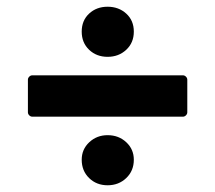

<svg xmlns="http://www.w3.org/2000/svg" viewBox="-20 -611 640 571"><path d="M223 -517Q223 -550 245 -570.5Q267 -591 300 -591Q333 -591 355.5 -570.5Q378 -550 378 -517Q378 -484 355.5 -463Q333 -442 300 -442Q267 -442 245 -463Q223 -484 223 -517ZM76 -264Q71 -264 67 -268Q63 -272 63 -277V-374Q63 -379 67 -383Q71 -387 76 -387H524Q529 -387 533 -383Q537 -379 537 -374V-277Q537 -272 533 -268Q529 -264 524 -264ZM223 -136Q223 -167 245.5 -188Q268 -209 300 -209Q333 -209 355.5 -188Q378 -167 378 -136Q378 -103 355.5 -81.5Q333 -60 300 -60Q267 -60 245 -81.5Q223 -103 223 -136Z"/></svg>

Font: LINE Seed Sans TH App
Style: Bold
Weight: 700
Designer: Dalton Maag Ltd | Thai characters by Cadson Demak Co.,Ltd.
Foundry: Dalton Maag Ltd
Version: Version 1.003